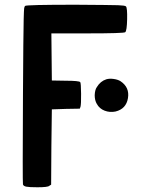

<svg xmlns="http://www.w3.org/2000/svg" viewBox="-20 -788 655 811"><path d="M86 -763Q91 -768 299 -768Q449 -767 478.5 -766Q508 -765 512 -761Q518 -755 517 -707Q516 -658 509 -652Q503 -647 350 -647H197L198 -548L199 -448L257 -447Q314 -447 319 -441Q322 -437 322.5 -392.5Q323 -348 320 -337L317 -329L258 -328L199 -326L197 -168L196 -8L188 -3Q182 3 138 3Q103 3 91 0.5Q79 -2 77 -9Q75 -16 77 -387Q78 -527 78.5 -596.5Q79 -666 80 -705.5Q81 -745 82 -752.5Q83 -760 86 -763ZM429 -453Q442 -457 460 -454.5Q478 -452 489 -445Q528 -419 520.5 -373.5Q513 -328 468 -317Q444 -312 422 -320.5Q400 -329 389 -349Q380 -364 380 -386Q381 -409 389 -420Q404 -445 429 -453Z"/></svg>

Font: FoundationOne
Style: Medium
Weight: 500
Version: Version 0.4